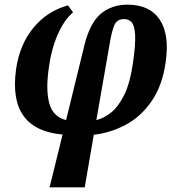

<svg xmlns="http://www.w3.org/2000/svg" viewBox="-20 -569 767 825"><path d="M193 236 249 9Q132 -1 81.5 -70.5Q31 -140 49 -271Q64 -377 123 -449Q182 -521 272 -546L294 -516Q255 -483 227.5 -419.5Q200 -356 190 -279Q176 -185 191.5 -126Q207 -67 264 -53L344 -380Q368 -473 414.5 -511Q461 -549 527 -549Q623 -549 666 -485Q709 -421 692 -303Q678 -202 632 -135Q586 -68 520.5 -33Q455 2 383 10L344 236ZM450 -374 394 -53Q424 -60 455.5 -84Q487 -108 513 -159.5Q539 -211 552 -303Q563 -381 560.5 -420.5Q558 -460 545.5 -473.5Q533 -487 513 -487Q482 -487 470.5 -459Q459 -431 450 -374Z"/></svg>

Font: Noto Serif SemiCondensed
Style: Bold Italic
Weight: 700
Width: 4
Italic angle: -12°
Designer: Monotype Design Team
Foundry: Monotype Imaging Inc.
Version: Version 2.014